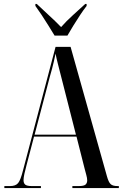

<svg xmlns="http://www.w3.org/2000/svg" viewBox="-20 -951 621 971"><path d="M2 0V-10H31Q59 -10 71.5 -25Q84 -40 96 -88L261 -714H337L521 -59Q529 -30 539.5 -20Q550 -10 574 -10H581V0H346V-10H378Q404 -10 412.5 -17.5Q421 -25 421 -39Q421 -50 416.5 -66Q412 -82 408 -98L367 -260H152L114 -115Q108 -93 103.5 -72.5Q99 -52 99 -40Q99 -24 108 -17Q117 -10 141 -10H187V0ZM155 -270H364L297 -533Q281 -596 273 -627Q265 -658 261 -680Q256 -656 252 -638.5Q248 -621 243.5 -604Q239 -587 232 -563ZM256 -771Q242 -794 225 -821.5Q208 -849 190.5 -875.5Q173 -902 159 -921V-931H166Q194 -904 227 -874Q260 -844 289 -814Q316 -845 349 -874.5Q382 -904 411 -931H418V-921Q403 -902 385.5 -875.5Q368 -849 351 -821.5Q334 -794 321 -771Z"/></svg>

Font: Noto Serif Display ExtraCondensed Medium
Style: Regular
Weight: 500
Width: 2
Designer: Monotype Design Team
Foundry: Monotype Imaging Inc.
Version: Version 2.009